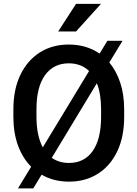

<svg xmlns="http://www.w3.org/2000/svg" viewBox="-20 -958 728 1023"><path d="M641.6 -375V-335.9Q641.6 -228.5 604.5 -151.1Q567.4 -73.7 501.2 -32Q435.1 9.8 347.2 9.8Q265.6 9.8 201.7 -27.3L157.2 45.9H75.7L146 -69.8Q101.1 -114.7 76.2 -182.1Q51.3 -249.5 51.3 -335.9V-375Q51.3 -482.4 88.9 -559.8Q126.5 -637.2 192.9 -679Q259.3 -720.7 346.2 -720.7Q440.4 -720.7 510.7 -672.4L552.2 -740.7H632.8L562.5 -625Q600.1 -580.1 620.8 -517.1Q641.6 -454.1 641.6 -375ZM174.3 -335.9Q174.3 -235.4 208 -172.9L454.6 -579.6Q412.1 -620.6 346.2 -620.6Q265.6 -620.6 220 -557.6Q174.3 -494.6 174.3 -376ZM518.6 -335.9V-376Q518.6 -458 496.1 -514.6L255.9 -117.2Q294.4 -89.8 347.2 -89.8Q429.2 -89.8 473.9 -153.3Q518.6 -216.8 518.6 -335.9ZM290 -790.5 385.3 -937.5H518.1L385.3 -790.5Z"/></svg>

Font: Vazirmatn RD Medium
Style: Regular
Weight: 500
Designer: Saber Rastikerdar
Foundry: Saber Rastikerdar
Version: Version 33.003